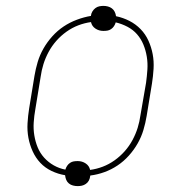

<svg xmlns="http://www.w3.org/2000/svg" viewBox="-20 -591 640 652"><path d="M244 41Q236 41 228 39Q220 37 214 32Q208 27 205 20Q202 13 201 4Q177 0 155 -10.5Q133 -21 117 -38Q101 -55 91 -77Q81 -99 76.5 -123Q72 -147 73.5 -172.5Q75 -198 79 -223L97 -333Q101 -357 108 -380.5Q115 -404 127.5 -426Q140 -448 157.5 -467.5Q175 -487 196 -501Q217 -515 241 -524Q265 -533 289 -537Q289 -538 289 -538.5Q289 -539 289 -539Q290 -546 294 -552.5Q298 -559 304 -563.5Q310 -568 317 -569.5Q324 -571 331 -571Q339 -571 346.5 -569Q354 -567 360 -562.5Q366 -558 369.5 -551Q373 -544 374 -536Q398 -531 419.5 -520Q441 -509 457.5 -492Q474 -475 484 -453Q494 -431 498.5 -407Q503 -383 501.5 -357.5Q500 -332 496 -307L478 -197Q474 -173 467 -149.5Q460 -126 447.5 -104Q435 -82 417.5 -62.5Q400 -43 379 -29Q358 -15 334.5 -6.5Q311 2 287 5Q286 6 286 7Q286 8 286 9Q285 16 281.5 22.5Q278 29 271.5 33.5Q265 38 258 39.5Q251 41 244 41ZM286 -14Q308 -17 329 -25Q350 -33 369 -46.5Q388 -60 403.5 -77.5Q419 -95 430 -115.5Q441 -136 447.5 -157Q454 -178 457 -200L476 -310Q479 -332 480.5 -354.5Q482 -377 478.5 -398.5Q475 -420 467 -439.5Q459 -459 445.5 -474.5Q432 -490 413 -500Q394 -510 373 -515Q371 -508 367 -502Q363 -496 357 -492Q351 -488 344.5 -487Q338 -486 331 -486Q316 -486 304 -494Q292 -502 289 -516Q267 -513 246 -505Q225 -497 206 -483.5Q187 -470 171.5 -452.5Q156 -435 145 -414.5Q134 -394 127.5 -373Q121 -352 118 -330L100 -220Q96 -198 94.5 -175.5Q93 -153 96.5 -131.5Q100 -110 108 -90.5Q116 -71 130 -55.5Q144 -40 162.5 -29.5Q181 -19 202 -15Q204 -22 208 -28Q212 -34 218 -38Q224 -42 230.5 -43Q237 -44 244 -44Q259 -44 271 -36Q283 -28 286 -14Z"/></svg>

Font: Iosevka Curly Slab ThEx
Style: Italic
Weight: 100
Width: 7
Italic angle: -9°
Monospace: yes
Designer: Belleve Invis
Foundry: Belleve Invis
Version: Version 11.1.0; ttfautohint (v1.8.3)